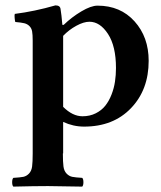

<svg xmlns="http://www.w3.org/2000/svg" viewBox="-20 -463 600 717"><path d="M215.8 -329.1V-316.9V-64Q251 -28.8 288.1 -28.8Q315.4 -28.8 337.4 -39.8Q359.4 -50.8 373.3 -68.4Q387.2 -85.9 396.5 -109.9Q405.8 -133.8 409.4 -158.2Q413.1 -182.6 413.1 -209Q413.1 -290.5 383.3 -336.2Q353.5 -381.8 314 -381.8Q292.5 -381.8 264.9 -366.7Q237.3 -351.6 215.8 -329.1ZM215.8 -7.8V109.9H102.1V-311Q102.1 -334 99.9 -345.9Q97.7 -357.9 89.8 -365.7Q82 -373.5 70.8 -376.2Q59.6 -378.9 37.1 -380.9Q35.6 -385.7 34.7 -396Q33.7 -406.2 35.2 -411.1Q108.9 -420.4 187 -442.9Q204.6 -442.9 206.1 -429.2Q209.5 -410.2 212.9 -370.1H217.8Q247.6 -398.9 283.7 -420.4Q319.8 -441.9 344.2 -441.9Q429.7 -441.9 482.4 -383.3Q535.2 -324.7 535.2 -235.8Q535.2 -127.9 469.2 -59.1Q403.3 9.8 293.9 9.8Q253.4 9.8 215.8 -7.8ZM29.8 233.9Q25.4 229.5 25.4 217.5Q25.4 205.6 29.8 201.2Q55.7 199.7 67.4 197.3Q79.1 194.8 88.4 185.1Q97.7 175.3 99.9 158.7Q102.1 142.1 102.1 109.9H214.8Q214.8 142.1 217 158.7Q219.2 175.3 228.5 185.1Q237.8 194.8 249.5 197.3Q261.2 199.7 287.1 201.2Q291.5 205.6 291.5 217.5Q291.5 229.5 287.1 233.9Q266.6 233.4 223.6 232.9Q180.7 232.4 159.2 231.9Q107.9 231.9 29.8 233.9Z"/></svg>

Font: Common Serif SemiBold
Style: Regular
Weight: 600
Designer: Philipp H. Poll, Khaled Hosny
Foundry: Stefan Peev, Context Ltd.
Version: Version 1.026